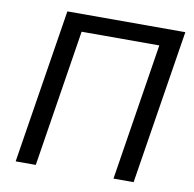

<svg xmlns="http://www.w3.org/2000/svg" viewBox="-79 -785 871 864"><g transform="rotate(10 356.5 -352.5)"><path d="M48 0 160 -705H699L587 0H495L594 -626H239L140 0Z"/></g></svg>

Font: Nunito Sans 10pt SemiCondensed Medium
Style: Italic
Weight: 500
Width: 4
Italic angle: -9°
Designer: Vernon Adams
Foundry: Vernon Adams
Version: Version 3.101;gftools[0.9.27]